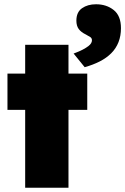

<svg xmlns="http://www.w3.org/2000/svg" viewBox="-20 -880 587 900"><path d="M98 0V-670H301V0ZM15 -365V-535H389V-365ZM377 -565 325 -629Q339 -634 359 -643Q379 -652 395 -664.5Q411 -677 411 -691Q411 -701 403.5 -706Q396 -711 383 -718Q360 -729 349 -744Q338 -759 338 -783Q338 -823 364.5 -841.5Q391 -860 430 -860Q479 -860 513 -833Q547 -806 547 -748Q547 -712 535.5 -682.5Q524 -653 501.5 -630.5Q479 -608 447.5 -592Q416 -576 377 -565Z"/></svg>

Font: Lexend Deca Black
Style: Regular
Weight: 900
Designer: Bonnie Shaver-Troup, Thomas Jockin
Foundry: Lexend
Version: Version 1.007